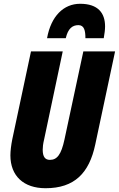

<svg xmlns="http://www.w3.org/2000/svg" viewBox="-20 -986 629 1016"><path d="M229 -784H328C340 -835 363 -853 395 -853C426 -853 432 -823 432 -784H529C533 -807 536 -828 536 -846C536 -916 500 -966 404 -966C317 -966 250 -901 229 -784ZM221 10C374 10 452 -70 484 -221L589 -714H421L321 -247C304 -168 282 -140 244 -140C219 -140 206 -156 206 -194C206 -207 208 -226 213 -246L312 -714H144L45 -249C39 -219 35 -187 35 -164C35 -55 105 10 221 10Z"/></svg>

Font: Noto Sans UI Condensed Black
Style: Italic
Weight: 900
Width: 3
Italic angle: -192°
Designer: Monotype Design Team
Foundry: Monotype Imaging Inc.
Version: Version 1.901